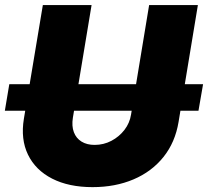

<svg xmlns="http://www.w3.org/2000/svg" viewBox="-22 -748 842 777"><path d="M799.8 -407.2 781.2 -299.8H-2.4L15.6 -407.2ZM352.5 9.3Q256.3 9.3 189 -25.1Q121.6 -59.6 91.3 -122.1Q61 -184.6 74.7 -267.6L151.4 -727.5H348.6L272.9 -271.5Q267.6 -237.8 276.9 -213.1Q286.1 -188.5 307.9 -175Q329.6 -161.6 360.8 -161.6Q397.5 -161.6 429 -178.2Q460.4 -194.8 481.7 -222.4Q502.9 -250 508.3 -284.2L581.5 -727.5H778.8L700.7 -254.9Q687 -171.9 639.4 -112.5Q591.8 -53.2 518.1 -22Q444.3 9.3 352.5 9.3Z"/></svg>

Font: Inter 18pt Black
Style: Italic
Weight: 900
Italic angle: -9.3988°
Designer: Rasmus Andersson
Foundry: rsms
Version: Version 4.001;git-66647c0bb